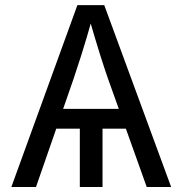

<svg xmlns="http://www.w3.org/2000/svg" viewBox="-20 -748 730 768"><path d="M390.1 -272.9V0H299.3V-272.9ZM25.4 0 289.6 -727.5H397L664.6 0H566.9L412.6 -431.6Q398.4 -471.7 379.6 -531.5Q360.8 -591.3 334 -684.1H351.6Q325.2 -590.3 305.9 -529.5Q286.6 -468.8 273.9 -431.6L124 0ZM158.2 -233.4V-312.5H531.7V-233.4Z"/></svg>

Font: Adwaita Sans
Style: Regular
Weight: 400
Designer: Rasmus Andersson
Foundry: rsms
Version: Version 4.001;git-9221beed3